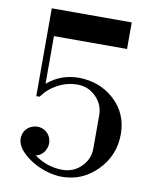

<svg xmlns="http://www.w3.org/2000/svg" viewBox="-85 -813 714 889"><g transform="rotate(10 272.0 -368.0)"><path d="M266.1 12.2Q234.4 12.2 198.7 2Q163.1 -8.3 133.1 -25.6Q103 -43 80.1 -65.7Q57.1 -88.4 50.8 -112.8Q44.4 -137.2 56.2 -162.1Q69.8 -186 96.4 -193.8Q123 -201.7 147.9 -189Q172.4 -175.3 179.9 -148.7Q187.5 -122.1 173.8 -97.2Q161.1 -72.3 131.8 -64Q191.4 -20 266.1 -20Q318.4 -21.5 353.3 -57.4Q388.2 -93.3 388.2 -142.1V-298.8Q388.2 -348.6 352.1 -384.8Q315.9 -420.9 266.1 -420.9Q216.3 -420.9 172.9 -397.7Q129.4 -374.5 101.1 -335H85.9V-748H461.9V-623H118.2V-398.9Q181.6 -453.1 266.1 -453.1Q365.2 -452.1 433.6 -389.2Q502 -326.2 502 -229Q502 -129.4 432.6 -58.6Q363.3 12.2 266.1 12.2Z"/></g></svg>

Font: Fin Serif Display
Style: Italic
Weight: 400
Designer: J. Blake Harris
Version: Version 1.006;FEAKit 1.0